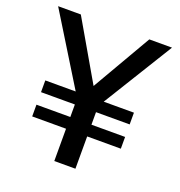

<svg xmlns="http://www.w3.org/2000/svg" viewBox="-128 -813 864 922"><g transform="rotate(20 304.0 -352.5)"><path d="M257 -309 13 -705H129L318 -379H290L479 -705H595L351 -309ZM250 0V-367H358V0ZM77 -165V-225H530V-165ZM77 -289V-349H530V-289Z"/></g></svg>

Font: TikTok Sans 24pt Medium
Style: Regular
Weight: 500
Version: Version 4.000